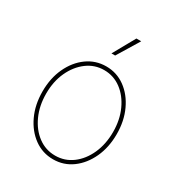

<svg xmlns="http://www.w3.org/2000/svg" viewBox="-182 -880 942 1013"><g transform="rotate(30 289.5 -374.0)"><path d="M290 11.7Q225.6 11.7 174.3 -25.6Q123 -63 93.3 -127Q63.5 -190.9 63.5 -271.5Q63.5 -352.1 93.3 -415.8Q123 -479.5 174.3 -516.6Q225.6 -553.7 290 -553.7Q354 -553.7 405 -516.6Q456.1 -479.5 485.8 -415.5Q515.6 -351.6 515.6 -271.5Q515.6 -190.9 486.1 -127Q456.5 -63 405.5 -25.6Q354.5 11.7 290 11.7ZM290 -10.7Q348.1 -10.7 394 -44.9Q439.9 -79.1 466.6 -138.2Q493.2 -197.3 493.2 -271.5Q493.2 -345.2 466.3 -404.1Q439.5 -462.9 393.6 -497.1Q347.7 -531.2 290 -531.2Q232.4 -531.2 186.3 -496.8Q140.1 -462.4 113 -403.8Q85.9 -345.2 85.9 -271.5Q85.9 -197.3 112.8 -138.2Q139.6 -79.1 185.8 -44.9Q231.9 -10.7 290 -10.7ZM278.3 -626.5 353 -760.3H382.3L300.8 -626.5Z"/></g></svg>

Font: Inter Thin
Style: Regular
Weight: 250
Designer: Rasmus Andersson
Foundry: rsms
Version: Version 4.001;git-66647c0bb